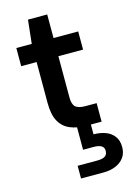

<svg xmlns="http://www.w3.org/2000/svg" viewBox="-132 -692 702 1022"><g transform="rotate(-15 219.0 -181.0)"><path d="M282 0Q232 0 194 -16Q156 -32 135.5 -69Q115 -106 115 -169V-396H30V-496H115L129 -626H235V-496H371V-396H235V-169Q235 -131 251 -116.5Q267 -102 307 -102H367V0ZM183 264V194H291Q320 194 334 185Q348 176 348 155Q348 137 334 128Q320 119 291 119H233V-5H308V54Q343 54 372.5 64.5Q402 75 420 98.5Q438 122 438 158Q438 193 420.5 216.5Q403 240 373.5 252Q344 264 309 264Z"/></g></svg>

Font: DM Sans 24pt SemiBold
Style: Regular
Weight: 600
Designer: Colophon Foundry, Jonny Pinhorn
Foundry: Colophon Foundry
Version: Version 4.004;gftools[0.9.30]